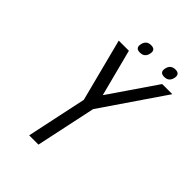

<svg xmlns="http://www.w3.org/2000/svg" viewBox="-210 -827 928 928"><g transform="rotate(45 254.0 -362.5)"><path d="M211.4 -629.9 273.9 -388.7 439 -629.9H508.3L288.6 -308.1L223.1 0H159.7L225.1 -308.1L142.1 -629.9ZM268.6 -725.1Q300.8 -725.1 293.9 -692.9Q287.1 -661.1 254.9 -661.1Q223.1 -661.1 230 -692.9Q236.8 -725.1 268.6 -725.1ZM435.1 -725.1Q466.8 -725.1 460 -692.9Q453.1 -661.1 421.4 -661.1Q389.2 -661.1 396 -692.9Q402.8 -725.1 435.1 -725.1Z"/></g></svg>

Font: Fibel Nord
Style: Italic
Weight: 400
Designer: Peter Wiegel
Foundry: Peter Wioegel
Version: Version 000.000